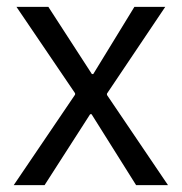

<svg xmlns="http://www.w3.org/2000/svg" viewBox="-20 -540 530 560"><path d="M20 0H110L243 -207H247L377 0H470L292 -263V-267L462 -520H372L252 -324H248L121 -520H28L199 -268V-264Z"/></svg>

Font: Fixel Variable
Style: Regular
Weight: 100
Width: 3
Designer: AlfaBravo + MacPaw
Foundry: Kyrylo Tkachov, Marchela Mozhyna, Serhii Makarenko, Maria Weinstein, Zakhar Kryvoshyya
Version: Version 1.211